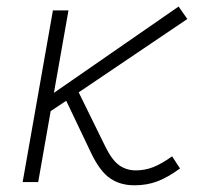

<svg xmlns="http://www.w3.org/2000/svg" viewBox="-20 -549 626 579"><path d="M48.3 0 139.6 -517.6H186.5L142.6 -269L518.6 -529.3L544.9 -491.7L217.3 -270.5L297.9 -106.4Q317.9 -65.9 339.6 -50.5Q361.3 -35.2 389.6 -35.2Q417.5 -35.2 442.6 -45.2Q467.8 -55.2 499 -77.6L522.9 -41Q486.3 -14.2 454.8 -2.2Q423.3 9.8 385.3 9.8Q342.8 9.8 312.3 -11Q281.7 -31.7 254.9 -87.4L179.7 -245.1L132.8 -213.9L95.2 0Z"/></svg>

Font: CaskaydiaCove NF ExtraLight
Style: Italic
Weight: 200
Italic angle: -10°
Designer: Aaron Bell
Foundry: Saja Typeworks
Version: Version 2111.001; VTT 6.35;Nerd Fonts 3.2.1